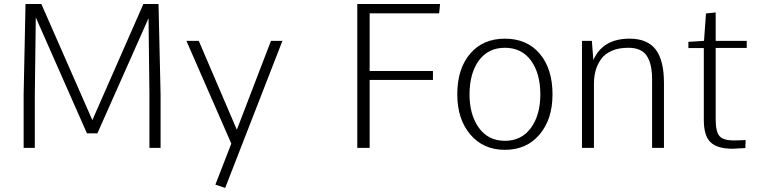

<svg xmlns="http://www.w3.org/2000/svg" viewBox="-20 -730 3755 948"><path d="M96.7 -263.2V0H151.9V-263.2L156.7 -644L409.2 -71.8H460.9L713.4 -640.1L717.8 -264.2V0H772.9V-263.2L762.7 -710.4H688L436 -136.7L184.1 -710.4H106Z M1091.8 197.8 1374.5 -528.3H1317.9L1149.4 -89.4L961.4 -528.3H900.4L1122.1 -21L1043.5 181.6Z M2152.8 -710.4H1744.1V0H1805.2V-335.4H2117.7V-379.4H1805.2V-664.1H2148.4Z M2644.5 -66.4Q2708 -141.6 2708 -264.2Q2708 -390.1 2645 -464.8Q2582 -539.1 2473.1 -539.1Q2364.3 -539.1 2301.3 -464.8Q2237.8 -390.6 2237.8 -264.2Q2237.8 -142.1 2301.8 -66.4Q2365.7 9.8 2473.1 9.8Q2580.6 9.8 2644.5 -66.4ZM2473.1 -34.7Q2391.1 -34.7 2344.7 -98.6Q2298.3 -162.6 2298.3 -263.7Q2298.3 -368.2 2344.7 -431.6Q2391.1 -494.1 2473.1 -494.1Q2555.2 -494.1 2601.6 -431.2Q2647.9 -367.7 2647.9 -263.2Q2647.9 -162.6 2601.6 -98.6Q2554.7 -34.7 2473.1 -34.7Z M2853.5 -528.3V0H2912.6V-316.4Q2912.6 -351.1 2920.9 -381.8Q2928.7 -410.2 2947.8 -438Q2965.8 -463.9 3000.5 -479Q3034.2 -494.1 3082.5 -494.1Q3147 -494.1 3173.3 -454.6Q3199.7 -414.6 3199.7 -339.4V0H3258.3V-320.8Q3258.3 -432.1 3217.3 -485.8Q3176.3 -539.1 3088.4 -539.1Q2956.1 -539.1 2909.7 -433.6L2902.3 -528.3Z M3596.7 4.4Q3617.7 3.4 3660.2 1L3661.6 -38.6Q3626 -36.6 3599.1 -36.6Q3550.8 -37.1 3532.2 -58.6Q3513.7 -79.6 3513.7 -140.1V-493.2H3667V-528.3H3513.7V-668.5L3465.8 -663.6L3456.1 -528.3L3378.9 -523.4V-492.7H3455.1V-137.7Q3455.1 -59.6 3488.3 -27.8Q3521.5 4.4 3596.7 4.4Z"/></svg>

Font: My Font
Style: ExtraLight
Weight: 500
Designer: Vernon Adams
Foundry: newtypography
Version: Version 0.001